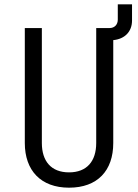

<svg xmlns="http://www.w3.org/2000/svg" viewBox="-20 -860 640 890"><path d="M300 10C432 10 505 -69 505 -197V-674C558 -679 592 -713 592 -765V-840H526V-769C526 -746 511 -730 488 -730H426V-197C426 -113 383 -61 300 -61C217 -61 174 -113 174 -197V-730H95V-197C95 -70 169 10 300 10Z"/></svg>

Font: JetBrains Mono Light
Style: Regular
Weight: 336
Monospace: yes
Designer: Philipp Nurullin, Konstantin Bulenkov
Foundry: JetBrains
Version: Version 2.305